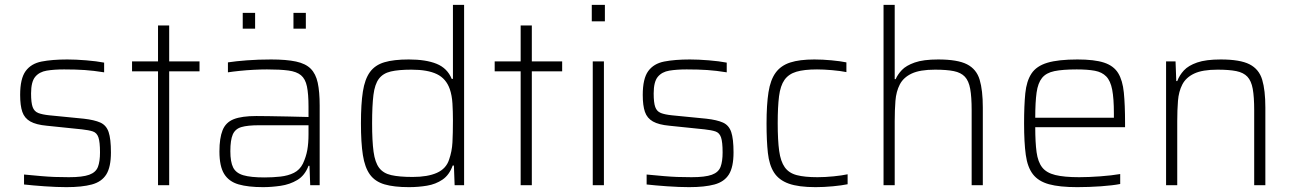

<svg xmlns="http://www.w3.org/2000/svg" viewBox="-20 -763 5330 791"><path d="M254 8Q214 8 164 4.5Q114 1 79 -3V-44Q121 -40 150 -37.5Q179 -35 204.5 -34Q230 -33 264 -33Q320 -33 347.5 -43Q375 -53 383.5 -75.5Q392 -98 392 -135Q392 -178 385.5 -197Q379 -216 362.5 -221.5Q346 -227 318 -230L173 -245Q129 -249 105 -262.5Q81 -276 72 -302Q63 -328 63 -372Q63 -439 85.5 -470Q108 -501 151.5 -509.5Q195 -518 257 -518Q292 -518 335 -514.5Q378 -511 409 -505V-465Q366 -472 329 -474.5Q292 -477 244 -477Q203 -477 172.5 -472Q142 -467 125 -446.5Q108 -426 108 -378Q108 -340 114.5 -322Q121 -304 137.5 -297.5Q154 -291 183 -288L325 -274Q369 -269 393.5 -258Q418 -247 427.5 -219Q437 -191 437 -135Q437 -75 418 -44.5Q399 -14 358.5 -3Q318 8 254 8Z M631 0V-469H524V-510H631V-658H677V-510H802V-469H677V0Z M1064 8Q1002 8 962.5 -3.5Q923 -15 903.5 -46.5Q884 -78 884 -139Q884 -194 897 -226.5Q910 -259 943 -272Q976 -285 1036 -285Q1051 -285 1088 -284.5Q1125 -284 1169.5 -283Q1214 -282 1251 -281V-323Q1251 -376 1244.5 -407Q1238 -438 1220 -453Q1202 -468 1168 -472.5Q1134 -477 1080 -477Q1056 -477 1026 -475.5Q996 -474 967 -471Q938 -468 919 -465V-506Q951 -511 997.5 -514.5Q1044 -518 1097 -518Q1160 -518 1199.5 -509.5Q1239 -501 1260 -480Q1281 -459 1289 -422Q1297 -385 1297 -328V0H1258L1255 -80H1251Q1236 -40 1205 -21.5Q1174 -3 1136 2.5Q1098 8 1064 8ZM1070 -32Q1104 -32 1135.5 -35.5Q1167 -39 1191 -51Q1215 -63 1228 -89Q1241 -117 1246 -145Q1251 -173 1251 -210V-247H1048Q1000 -247 974.5 -239.5Q949 -232 939 -209Q929 -186 929 -140Q929 -96 940.5 -73Q952 -50 982.5 -41Q1013 -32 1070 -32ZM980 -645V-710H1031V-645ZM1189 -645V-710H1240V-645Z M1665 8Q1603 8 1564 -3.5Q1525 -15 1504 -44Q1483 -73 1475 -124Q1467 -175 1467 -255Q1467 -335 1475 -386Q1483 -437 1504 -466Q1525 -495 1563.5 -506.5Q1602 -518 1664 -518Q1735 -518 1779 -500Q1823 -482 1841 -438H1846V-743H1892V0H1853L1850 -81H1845Q1831 -42 1803 -23Q1775 -4 1739 2Q1703 8 1665 8ZM1680 -34Q1742 -34 1780 -51Q1818 -68 1830 -105Q1842 -139 1844 -176.5Q1846 -214 1846 -267Q1846 -303 1844 -336.5Q1842 -370 1833 -396Q1818 -439 1780 -457.5Q1742 -476 1675 -476Q1622 -476 1590 -468.5Q1558 -461 1541 -438.5Q1524 -416 1518.5 -372Q1513 -328 1513 -255Q1513 -182 1519 -138Q1525 -94 1542 -71.5Q1559 -49 1592 -41.5Q1625 -34 1680 -34Z M2125 0V-469H2018V-510H2125V-658H2171V-510H2296V-469H2171V0Z M2418 -675V-743H2472V-675ZM2422 0V-510H2468V0Z M2819 8Q2779 8 2729 4.5Q2679 1 2644 -3V-44Q2686 -40 2715 -37.5Q2744 -35 2769.5 -34Q2795 -33 2829 -33Q2885 -33 2912.5 -43Q2940 -53 2948.5 -75.5Q2957 -98 2957 -135Q2957 -178 2950.5 -197Q2944 -216 2927.5 -221.5Q2911 -227 2883 -230L2738 -245Q2694 -249 2670 -262.5Q2646 -276 2637 -302Q2628 -328 2628 -372Q2628 -439 2650.5 -470Q2673 -501 2716.5 -509.5Q2760 -518 2822 -518Q2857 -518 2900 -514.5Q2943 -511 2974 -505V-465Q2931 -472 2894 -474.5Q2857 -477 2809 -477Q2768 -477 2737.5 -472Q2707 -467 2690 -446.5Q2673 -426 2673 -378Q2673 -340 2679.5 -322Q2686 -304 2702.5 -297.5Q2719 -291 2748 -288L2890 -274Q2934 -269 2958.5 -258Q2983 -247 2992.5 -219Q3002 -191 3002 -135Q3002 -75 2983 -44.5Q2964 -14 2923.5 -3Q2883 8 2819 8Z M3340 8Q3270 8 3229.5 -6.5Q3189 -21 3169 -52Q3149 -83 3143.5 -133Q3138 -183 3138 -254Q3138 -332 3146 -383Q3154 -434 3175.5 -463.5Q3197 -493 3235.5 -505.5Q3274 -518 3335 -518Q3369 -518 3406 -514.5Q3443 -511 3467 -506V-466Q3442 -471 3407.5 -474Q3373 -477 3346 -477Q3293 -477 3261 -467.5Q3229 -458 3212 -434Q3195 -410 3189.5 -366.5Q3184 -323 3184 -256Q3184 -185 3190 -141.5Q3196 -98 3213 -74Q3230 -50 3262.5 -41.5Q3295 -33 3348 -33Q3379 -33 3414 -36.5Q3449 -40 3472 -45V-4Q3448 1 3411 4.5Q3374 8 3340 8Z M3620 0V-743H3666V-437H3670Q3678 -456 3695.5 -474.5Q3713 -493 3748.5 -505.5Q3784 -518 3845 -518Q3925 -518 3964 -498Q4003 -478 4016 -434.5Q4029 -391 4029 -320V0H3983V-309Q3983 -364 3977 -397Q3971 -430 3955 -447Q3939 -464 3909.5 -470Q3880 -476 3832 -476Q3770 -476 3736 -460Q3702 -444 3687 -415Q3672 -386 3669 -347.5Q3666 -309 3666 -264V0Z M4418 8Q4345 8 4301.5 -4Q4258 -16 4235.5 -45Q4213 -74 4206 -125Q4199 -176 4199 -254Q4199 -328 4204 -378.5Q4209 -429 4229.5 -460Q4250 -491 4295 -504.5Q4340 -518 4419 -518Q4489 -518 4528.5 -505Q4568 -492 4586.5 -462Q4605 -432 4610 -381.5Q4615 -331 4615 -256V-239H4245Q4245 -176 4250.5 -136Q4256 -96 4273.5 -73.5Q4291 -51 4327.5 -42Q4364 -33 4426 -33Q4465 -33 4512.5 -36.5Q4560 -40 4595 -46V-5Q4565 1 4515.5 4.5Q4466 8 4418 8ZM4245 -278H4569V-296Q4569 -357 4562 -393.5Q4555 -430 4537.5 -448Q4520 -466 4490.5 -471.5Q4461 -477 4416 -477Q4358 -477 4324 -470Q4290 -463 4273 -442Q4256 -421 4250.5 -381.5Q4245 -342 4245 -278Z M4784 0V-510H4823L4826 -429H4830Q4839 -453 4857.5 -473Q4876 -493 4912 -505.5Q4948 -518 5009 -518Q5089 -518 5128 -498Q5167 -478 5180 -434.5Q5193 -391 5193 -320V0H5147V-309Q5147 -364 5141 -397Q5135 -430 5119 -447Q5103 -464 5073.5 -470Q5044 -476 4996 -476Q4934 -476 4900 -460Q4866 -444 4851 -415Q4836 -386 4833 -347.5Q4830 -309 4830 -264V0Z"/></svg>

Font: Saira ExtraLight
Style: Regular
Weight: 200
Designer: Hector Gatti with collaboration of the Omnibus-Type team
Foundry: Omnibus-Type
Version: Version 1.100; ttfautohint (v1.8.3)